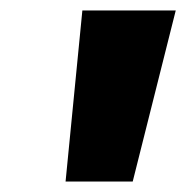

<svg xmlns="http://www.w3.org/2000/svg" viewBox="-20 -688 355 366"><path d="M105 -342 137 -668H315L233 -342Z"/></svg>

Font: Celebes Black
Style: Italic
Weight: 900
Italic angle: -10°
Designer: Anugrah Pasau
Foundry: Lafontype
Version: Version 1.000; ttfautohint (v1.8.4)